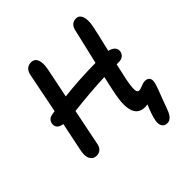

<svg xmlns="http://www.w3.org/2000/svg" viewBox="-232 -851 1230 1230"><g transform="rotate(-45 383.0 -236.0)"><path d="M117.2 38.1Q85.9 38.1 71.3 11.7Q56.6 -14.6 68.8 -66.9Q83.5 -133.8 107.9 -256.8Q50.3 -265.6 59.1 -313Q66.4 -344.2 99.1 -350.1Q103.5 -351.1 112.8 -352.5Q122.1 -354 127 -355Q128.4 -362.3 148.7 -465.1Q168.9 -567.9 180.2 -623Q186 -654.3 201.2 -668.7Q216.3 -683.1 242.2 -683.1Q272 -683.1 283.9 -655Q295.9 -627 285.2 -571.8Q279.8 -546.4 265.9 -477.1Q252 -407.7 244.1 -371.1Q379.9 -386.7 530.8 -388.2Q579.1 -592.8 585 -620.1Q595.2 -678.2 644 -678.2Q671.4 -678.2 683.1 -648.2Q694.8 -618.2 684.1 -564Q677.2 -526.4 643.1 -384.8Q672.4 -378.4 685.5 -362.3Q698.7 -346.2 694.8 -326.2Q690.9 -308.1 676.8 -297.1Q662.6 -286.1 642.1 -286.1H620.1Q597.7 -186 595.2 -173.8Q586.9 -130.9 585.7 -106.9Q584.5 -83 589.4 -74Q594.2 -64.9 606 -64.9Q614.3 -64.9 636.5 -74Q658.7 -83 671.9 -83Q693.8 -83 704.1 -70.1Q714.4 -57.1 710 -35.2Q706.5 -16.6 696 12.5Q685.5 41.5 669.9 80.8Q654.3 120.1 646 145Q623.5 210.9 584 210.9Q557.6 210.9 546.9 191.7Q536.1 172.4 541 146Q550.3 98.6 578.1 35.2Q564.5 37.1 555.2 37.1Q441.9 37.1 479 -155.8Q493.7 -228.5 506.8 -284.2Q386.2 -279.8 222.2 -261.2Q211.9 -210.4 194.6 -125.2Q177.2 -40 170.9 -7.8Q166.5 12.7 151.9 25.4Q137.2 38.1 117.2 38.1Z"/></g></svg>

Font: Shantell Sans Bouncy
Style: Italic
Weight: 500
Italic angle: -11.31°
Designer: Stephen Nixon, Anya Danilova, Shantell Martin
Foundry: Arrow Type
Version: Version 1.006;[9816181b4]